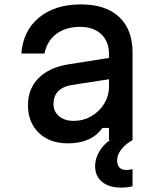

<svg xmlns="http://www.w3.org/2000/svg" viewBox="-20 -636 740 872"><path d="M445 -55Q396 15 288 15Q206 15 156.5 -32.5Q107 -80 107 -158Q107 -233 155.5 -281.5Q204 -330 292 -344L475 -373V-390Q475 -448 439.5 -481Q404 -514 344 -514Q279 -514 236.5 -482.5Q194 -451 182 -393H77Q85 -497 157.5 -556.5Q230 -616 347 -616Q460 -616 521 -559Q582 -502 582 -397V0H475V-55ZM223 -163Q223 -129 248.5 -108Q274 -87 314 -87Q358 -87 394.5 -108Q431 -129 453 -164.5Q475 -200 475 -243V-276L306 -250Q223 -236 223 -163ZM530 216Q475 216 443.5 190Q412 164 412 118Q412 85 430.5 53Q449 21 480 0L528 -2L582 0Q550 18 531 42.5Q512 67 512 92Q512 136 554 136Q569 136 582 132V210Q561 216 530 216Z"/></svg>

Font: Martian Mono
Style: Regular
Weight: 400
Monospace: yes
Designer: Roman Shamin
Foundry: Evil Martians
Version: Version 1.000; ttfautohint (v1.8.4.7-5d5b)